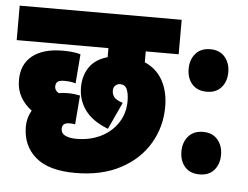

<svg xmlns="http://www.w3.org/2000/svg" viewBox="-47 -680 955 738"><g transform="rotate(5 430.5 -311.0)"><path d="M261 -131Q315 -131 356.5 -152Q398 -173 421.5 -209.5Q445 -246 445 -292Q445 -321 437.5 -338Q430 -355 411 -355Q401 -355 393 -348Q385 -341 385 -328Q385 -315 392.5 -304Q400 -293 427 -284L379 -180Q319 -203 290.5 -241.5Q262 -280 262 -330Q262 -375 284.5 -408Q307 -441 354 -454V-489H0V-622H625V-489H498V-447Q544 -427 567.5 -384.5Q591 -342 591 -283Q591 -206 553 -141.5Q515 -77 442.5 -38.5Q370 0 268 0Q165 0 114.5 -44Q64 -88 64 -161Q64 -195 81 -224Q54 -244 38 -272Q22 -300 22 -337Q22 -398 63.5 -431Q105 -464 181 -464Q195 -464 214 -462.5Q233 -461 249 -456L240 -343Q227 -347 216 -348Q205 -349 197 -349Q178 -349 170.5 -343Q163 -337 163 -324Q163 -309 179 -300Q195 -303 213 -303Q228 -303 239.5 -301.5Q251 -300 261 -298L252 -186Q248 -187 242.5 -187.5Q237 -188 230 -188Q202 -188 202 -165Q202 -147 218.5 -139Q235 -131 261 -131Z M668 -437Q668 -472 688 -495.5Q708 -519 745 -519Q781 -519 801 -495.5Q821 -472 821 -437Q821 -401 801 -378Q781 -355 745 -355Q708 -355 688 -378Q668 -401 668 -437ZM668 -118Q668 -153 688 -176.5Q708 -200 745 -200Q781 -200 801 -176.5Q821 -153 821 -118Q821 -82 801 -59Q781 -36 745 -36Q708 -36 688 -59Q668 -82 668 -118Z"/></g></svg>

Font: Noto Sans ExtraCondensed Black
Style: Regular
Weight: 900
Width: 2
Designer: Monotype Design Team
Foundry: Monotype Imaging Inc.
Version: Version 2.013; ttfautohint (v1.8.4.7-5d5b)